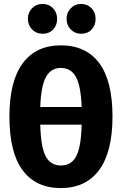

<svg xmlns="http://www.w3.org/2000/svg" viewBox="-20 -941 621 978"><path d="M553 -347Q553 -167 485 -75Q417 17 290 17Q163 17 95.5 -73.5Q28 -164 28 -347Q28 -527 95.5 -618.5Q163 -710 290 -710Q418 -710 485.5 -619.5Q553 -529 553 -347ZM185 -396H396Q392 -504 366.5 -549.5Q341 -595 290 -595Q240 -595 214.5 -549.5Q189 -504 185 -396ZM396 -306H185Q188 -191 213 -144.5Q238 -98 290 -98Q343 -98 368 -144.5Q393 -191 396 -306ZM271 -845Q271 -812 250.5 -790.5Q230 -769 197 -769Q165 -769 143.5 -791Q122 -813 122 -845Q122 -877 143.5 -899Q165 -921 197 -921Q229 -921 250 -899Q271 -877 271 -845ZM467 -845Q467 -812 446.5 -790.5Q426 -769 393 -769Q362 -769 340.5 -791Q319 -813 319 -845Q319 -877 340.5 -899Q362 -921 393 -921Q425 -921 446 -899Q467 -877 467 -845Z"/></svg>

Font: Fira Sans Extra Condensed
Style: Bold
Weight: 700
Width: 1
Designer: Carrois Corporate & Edenspiekermann AG
Foundry: Carrois Corporate GbR & Edenspiekermann AG
Version: Version 4.203